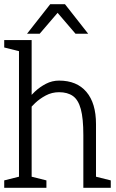

<svg xmlns="http://www.w3.org/2000/svg" viewBox="-20 -890 550 910"><path d="M375 -250Q375 -329 363 -373Q351 -417 325.5 -435Q300 -453 260 -453V-508Q344 -508 389.5 -454.5Q435 -401 435 -302V-250ZM130 0H70V-700H130ZM375 0V-250H435V0ZM102 -350 70 -360Q70 -360 79 -375Q88 -390 105 -412Q122 -434 145.5 -456Q169 -478 198 -493Q227 -508 260 -508V-453Q226 -453 197 -437.5Q168 -422 146.5 -401.5Q125 -381 113.5 -365.5Q102 -350 102 -350ZM0 -700H80V-645L0 -665ZM425 0V-55L505 -35V0ZM120 0V-55L200 -35V0ZM0 0V-35L80 -55V0ZM218 -870H288L398 -730H338ZM288 -870 168 -730H108L218 -870Z"/></svg>

Font: Epunda Slab Light
Style: Regular
Weight: 300
Designer: Simon Atzbach
Foundry: typofactur
Version: Version 1.102